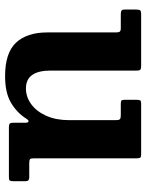

<svg xmlns="http://www.w3.org/2000/svg" viewBox="70 -630 575 755"><g transform="rotate(90 357.5 -252.5)"><path d="M107.5 -151V-421.5Q107.5 -432 104.2 -436Q101 -440 91 -440H37Q26 -440 21.8 -442.8Q17.5 -445.5 17.5 -456.5V-500.5Q17.5 -512.5 20.8 -516.2Q24 -520 35.5 -520H238Q249.5 -520 253.5 -517.2Q257.5 -514.5 257.5 -502.5V-164.5Q257.5 -67 327.5 -67Q361.5 -67 390 -88Q418.5 -109 435.5 -147.2Q452.5 -185.5 452.5 -237V-421Q452.5 -432.5 448.8 -436.2Q445 -440 434 -440H389Q380 -440 376.2 -442Q372.5 -444 372.5 -453V-503Q372.5 -513 375 -516.5Q377.5 -520 387 -520H588Q597.5 -520 600 -516.5Q602.5 -513 602.5 -503V-98.5Q602.5 -85.5 606.2 -82.8Q610 -80 623 -80H677.5Q692.5 -80 692.5 -66.5V-18Q692.5 -7.5 690.2 -3.8Q688 0 678 0H481.5Q468.5 0 465.5 -4Q462.5 -8 462.5 -21V-67Q462.5 -75 458 -77Q453.5 -79 447 -69Q423.5 -31.5 384 -8.2Q344.5 15 279.5 15Q188 15 147.8 -28Q107.5 -71 107.5 -151Z"/></g></svg>

Font: Besley
Style: Bold
Weight: 700
Designer: Owen Earl
Foundry: indestructible type*
Version: Version 2.001; ttfautohint (v1.8.3)